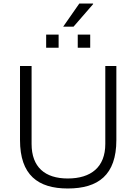

<svg xmlns="http://www.w3.org/2000/svg" viewBox="-20 -1062 778 1094"><path d="M340 -910H399L511 -1039L510 -1042H432ZM243 -790H314V-865H243ZM423 -790H494V-865H423ZM366 12C540 12 643 -65 643 -264V-686H580V-242C580 -110 499 -45 366 -45C236 -45 160 -110 160 -242V-686H94V-264C94 -65 196 12 366 12Z"/></svg>

Font: Archivo ExtraLight
Style: Regular
Weight: 200
Designer: Hector Gatti
Foundry: Omnibus-Type
Version: Version 2.001